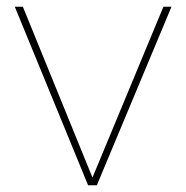

<svg xmlns="http://www.w3.org/2000/svg" viewBox="-20 -551 554 571"><path d="M24 -531H48L255 -23L466 -531H490L268 0H242Z"/></svg>

Font: Exo Thin
Style: Regular
Weight: 250
Designer: Natanael Gama
Foundry: Natanael Gama
Version: Version 1.500; ttfautohint (v1.6)